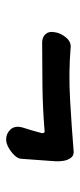

<svg xmlns="http://www.w3.org/2000/svg" viewBox="167 -526 265 640"><g transform="rotate(90 300.0 -205.5)"><path d="M444 -93Q425 -93 411.5 -107Q398 -121 404 -146Q409 -162 414 -178.5Q419 -195 423 -211Q424 -216 422 -219Q420 -222 415 -221Q341 -215 267.5 -214Q194 -213 122 -213Q103 -213 93 -224.5Q83 -236 87 -255V-256Q90 -275 104.5 -292.5Q119 -310 138 -308Q221 -301 310 -306Q399 -311 484 -318Q498 -319 505.5 -309Q513 -299 515.5 -284.5Q518 -270 517 -257Q515 -229 513 -201.5Q511 -174 509 -146Q509 -133 497.5 -121Q486 -109 471.5 -101Q457 -93 445 -93Z"/></g></svg>

Font: Winky Sans SemiBold
Style: Italic
Weight: 600
Italic angle: -8.97852°
Designer: Simon Atzbach
Foundry: typofactur
Version: Version 1.205